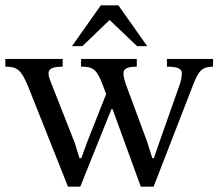

<svg xmlns="http://www.w3.org/2000/svg" viewBox="-37 -694 819 720"><path d="M762 -473H589V-444C626 -444 645 -438 645 -419C645 -402 640 -388 639 -383L560 -159L540 -101H534L516 -159L435 -378C430 -393 426 -407 426 -419C426 -435 438 -444 476 -444V-473H267V-444C311 -444 326 -436 350 -371L361 -341L289 -159L268 -101H261L243 -159L156 -380C150 -395 145 -406 145 -419C145 -435 158 -444 198 -444V-473H-17V-444C27 -444 42 -433 68 -371L218 6H264L381 -285H385L491 6H539L688 -378C708 -430 723 -444 762 -444ZM515 -521 407 -674H341L233 -521H272L374 -619L477 -521Z"/></svg>

Font: STIX Two Math
Style: Regular
Weight: 400
Designer: Ross Mills, John Hudson & Paul Hanslow, Tiro Typeworks Ltd; with portions MicroPress Inc., with additions and correction
Foundry: Tiro Typeworks Ltd
Version: Version 2.02 b142